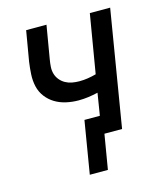

<svg xmlns="http://www.w3.org/2000/svg" viewBox="-103 -598 707 830"><g transform="rotate(-15 250.0 -182.5)"><path d="M277 155H196L235 -80H304L320 -179Q299 -174 277 -171Q255 -168 233 -168Q205 -168 178 -174Q151 -180 128.5 -193.5Q106 -207 90 -228Q74 -249 68 -275Q62 -301 63.5 -329Q65 -357 69 -385L92 -520H183L158 -372Q155 -355 154 -338.5Q153 -322 157.5 -307Q162 -292 172 -280Q182 -268 195.5 -260.5Q209 -253 225 -250Q241 -247 258 -247Q277 -247 296 -250Q315 -253 333 -258L377 -520H468L382 0H303Z"/></g></svg>

Font: Iosevka SS18 Medium
Style: Italic
Weight: 500
Italic angle: -9°
Monospace: yes
Designer: Belleve Invis
Foundry: Belleve Invis
Version: Version 25.1.1; ttfautohint (v1.8.4)